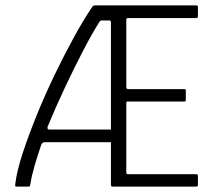

<svg xmlns="http://www.w3.org/2000/svg" viewBox="-20 -693 809 713"><path d="M398 0Q392 0 392 -6V-165H146Q141 -165 138.5 -163Q136 -161 133 -155Q119 -114 108 -76Q97 -38 93 -10Q92 -4 91 -2Q90 0 85 0H42Q37 0 36.5 -2.5Q36 -5 37 -12Q43 -60 65 -126.5Q87 -193 117.5 -268Q148 -343 184 -417.5Q220 -492 255.5 -556.5Q291 -621 321 -665Q323 -669 326 -671Q329 -673 332 -673H708Q712 -673 713.5 -672Q715 -671 715 -666V-633Q715 -629 713.5 -627.5Q712 -626 708 -626H456Q451 -626 450 -624Q449 -622 449 -619V-370Q449 -367 450.5 -364.5Q452 -362 456 -362H664Q669 -362 669.5 -361Q670 -360 670 -355V-323Q670 -319 669 -317.5Q668 -316 664 -316H455Q451 -316 450 -314.5Q449 -313 449 -309V-55Q449 -51 450 -48.5Q451 -46 456 -46H708Q712 -46 713.5 -45Q715 -44 715 -39V-8Q715 -3 713.5 -1.5Q712 0 707 0ZM392 -212V-612Q390 -617 388 -617H358Q355 -617 352.5 -615.5Q350 -614 348 -610Q321 -567 287.5 -502.5Q254 -438 219.5 -364.5Q185 -291 157 -223Q156 -221 156.5 -216.5Q157 -212 163 -212Z"/></svg>

Font: Glory Thin Light
Style: Regular
Weight: 300
Version: Version 1.011